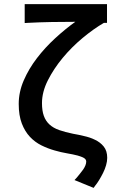

<svg xmlns="http://www.w3.org/2000/svg" viewBox="-20 -732 612 933"><path d="M100 -712H500V-621H485Q435 -592 381.5 -547.5Q328 -503 284.5 -450.5Q241 -398 212.5 -341.5Q184 -285 184 -231Q184 -194 193 -169Q202 -144 220.5 -127Q239 -110 267.5 -100Q296 -90 335 -82Q348 -80 361.5 -77Q375 -74 388 -71Q402 -68 415.5 -63.5Q429 -59 441 -53Q467 -41 484 -20Q501 1 501 35Q501 52 495.5 71Q490 90 481 108Q472 126 462 142.5Q452 159 442 171L435 181L342 143L354 130Q361 121 369 111.5Q377 102 384 92Q399 70 399 53Q399 44 390.5 37.5Q382 31 358 24Q335 18 305.5 13Q276 8 245 -1Q213 -10 181.5 -25.5Q150 -41 125.5 -67Q101 -93 86 -132Q71 -171 71 -227Q71 -285 95.5 -341.5Q120 -398 159.5 -449.5Q199 -501 248 -546Q297 -591 346 -626Q288 -626 231 -625Q174 -624 116 -621L100 -620Z"/></svg>

Font: Codetta
Style: Bold
Weight: 700
Designer: Ulrich Proeller
Foundry: PROSA GmbH
Version: Version 2.00;September 29, 2018;FontCreator 11.5.0.2427 64-b